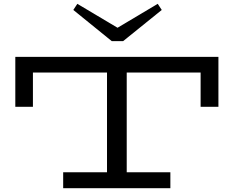

<svg xmlns="http://www.w3.org/2000/svg" viewBox="-20 -983 1221 1003"><path d="M1121 -686V-425H1028V-604H642V-83H870V0H310V-83H539V-604H152V-425H60V-686ZM825 -931 623 -768H564L363 -931L384 -963L594 -838L804 -963Z"/></svg>

Font: BioRhyme Expanded
Style: Regular
Weight: 400
Width: 7
Designer: Aoife Mooney
Foundry: Aoife Mooney Type
Version: Version 1.001